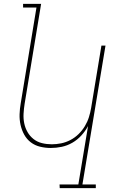

<svg xmlns="http://www.w3.org/2000/svg" viewBox="-20 -755 640 990"><path d="M474 215H288L287 196H384L434 -105Q420 -79 399.5 -56.5Q379 -34 353 -19Q327 -4 298.5 2Q270 8 242 8Q214 8 187 1.5Q160 -5 139 -21Q118 -37 105 -60.5Q92 -84 86 -111Q80 -138 81 -166.5Q82 -195 87 -223L168 -716H99V-735H192L107 -220Q103 -195 101.5 -169Q100 -143 105 -119Q110 -95 122 -74Q134 -53 153 -38Q172 -23 196.5 -17Q221 -11 247 -11Q271 -11 295.5 -16Q320 -21 343 -33Q366 -45 385 -63.5Q404 -82 417.5 -104.5Q431 -127 438.5 -151Q446 -175 450 -199L503 -520H524L405 196H474Z"/></svg>

Font: Iosevka HT Thin Extended
Style: Italic
Weight: 100
Width: 7
Italic angle: -9°
Monospace: yes
Designer: Belleve Invis
Foundry: Belleve Invis
Version: Version 32.3.0; ttfautohint (v1.8.4)